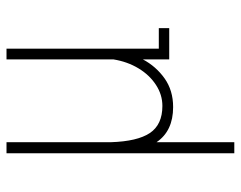

<svg xmlns="http://www.w3.org/2000/svg" viewBox="-95 -445 740 590"><g transform="rotate(-90 275.0 -150.0)"><path d="M99 200V-500H133V-180Q135.5 -98 161.2 -59.5Q187 -21 244.5 -21Q279 -21 309.2 -40.8Q339.5 -60.5 360 -94.5Q380.5 -128.5 387.5 -171.5V-500H420.5V-32H483.5V0H387.5V-81Q366 -40.5 329 -14.2Q292 12 241 12Q167.5 12 133 -39V200Z"/></g></svg>

Font: Trispace SemiCondensed Thin
Style: Regular
Weight: 100
Width: 4
Designer: Tyler Finck
Foundry: Etcetera Type Company
Version: Version 1.210; ttfautohint (v1.8.3)